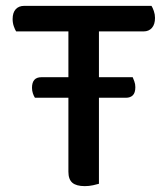

<svg xmlns="http://www.w3.org/2000/svg" viewBox="-20 -628 571 654"><path d="M409 -295H99Q95 -301 92 -310Q89 -319 89 -329Q89 -365 121 -365H432Q434 -360 437.5 -351Q441 -342 441 -331Q441 -312 432.5 -303.5Q424 -295 409 -295ZM242 -521 238 -608H496Q500 -602 504 -590.5Q508 -579 508 -567Q508 -545 497.5 -533Q487 -521 469 -521ZM290 -608 293 -521H35Q31 -527 27 -538.5Q23 -550 23 -563Q23 -585 33.5 -596.5Q44 -608 62 -608ZM213 -548H317V-2Q311 0 297 3Q283 6 269 6Q240 6 226.5 -5.5Q213 -17 213 -43Z"/></svg>

Font: Baloo Bhaijaan 2 Medium
Style: Regular
Weight: 500
Designer: Sanskriti Dholi, Noopur Datye and Ek Type
Foundry: Ek Type
Version: Version 1.701